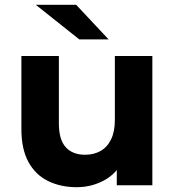

<svg xmlns="http://www.w3.org/2000/svg" viewBox="-20 -771 727 799"><path d="M299 8Q232 8 179.5 -18Q127 -44 98 -97.5Q69 -151 69 -234V-538H225V-257Q225 -190 253.5 -158.5Q282 -127 334 -127Q370 -127 398 -142.5Q426 -158 442 -190.5Q458 -223 458 -272V-538H614V0H466V-148L493 -105Q466 -49 413.5 -20.5Q361 8 299 8ZM310 -607 129 -751H297L432 -607Z"/></svg>

Font: Montserrat Thin
Style: Bold
Weight: 700
Version: Version 9.000